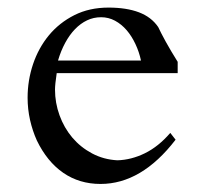

<svg xmlns="http://www.w3.org/2000/svg" viewBox="-20 -461 513 496"><path d="M344.2 -304.7Q339.4 -327.1 329.8 -347.4Q320.3 -367.7 307.1 -383.1Q293.9 -398.4 277.1 -407.5Q260.3 -416.5 241.2 -416.5Q221.7 -416.5 204.8 -408.4Q188 -400.4 173.8 -385.7Q159.7 -371.1 148.4 -350.3Q137.2 -329.6 129.9 -304.7ZM439 -272H126.5Q122.1 -242.7 122.1 -229.5Q122.1 -195.3 133.8 -163.1Q145.5 -130.9 166.7 -105.7Q188 -80.6 217.8 -64.7Q247.6 -48.8 283.2 -46.9Q319.3 -47.9 354.5 -65.2Q389.6 -82.5 419.9 -117.7L433.6 -100.1Q345.7 14.2 239.7 14.2Q185.1 14.2 143.3 -14.6Q101.6 -43.5 75.2 -98.1Q64 -123 57.6 -151.1Q51.3 -179.2 51.3 -208.5Q51.3 -253.4 65.4 -295.4Q79.6 -337.4 106.4 -369.9Q133.3 -402.3 172.1 -421.9Q210.9 -441.4 260.3 -441.4Q306.6 -441.4 338.9 -429.2Q371.1 -417 388.7 -391.1Q396 -375.5 408.2 -353.3Q420.4 -331.1 439 -301.3Z"/></svg>

Font: HM XNiloofar
Style: Regular
Weight: 400
Designer: Hossein Movahhedian
Version: Version 2.8, 2015